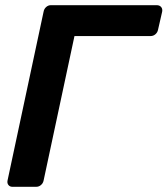

<svg xmlns="http://www.w3.org/2000/svg" viewBox="-20 -720 646 740"><path d="M28 0Q18 0 12.5 -7Q7 -14 9 -24L148 -675Q150 -686 158 -693Q166 -700 176 -700H584Q595 -700 601 -693Q607 -686 605 -675L589 -605Q587 -595 579 -588Q571 -581 560 -581H267L148 -24Q146 -14 138 -7Q130 0 119 0Z"/></svg>

Font: Rubik Medium
Style: Italic
Weight: 500
Italic angle: -12°
Designer: Hubert and Fischer
Foundry: Hubert and Fischer
Version: Version 2.300;gftools[0.9.30]